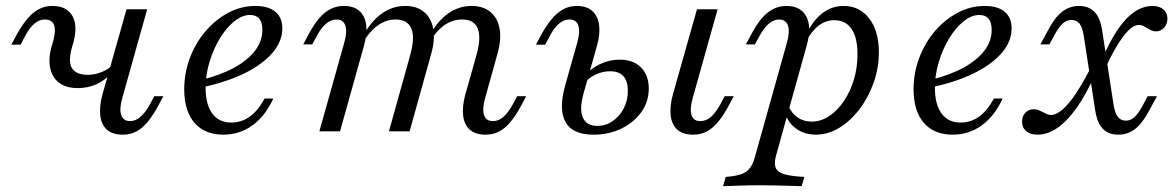

<svg xmlns="http://www.w3.org/2000/svg" viewBox="-20 -446 3990 652"><path d="M396.8 11.3Q362.1 11.3 343.1 -5.6Q324.2 -22.6 320.6 -53.2Q316.9 -83.9 327.4 -123.4L409.7 -414.5H479.8L395.2 -112.9Q384.7 -76.6 391.5 -55.6Q398.4 -34.7 421.8 -34.7Q439.5 -34.7 456 -48.4Q472.6 -62.1 487.9 -89.5L504 -119.4H534.7L516.1 -84.7Q500 -54.8 482.3 -33.1Q464.5 -11.3 444 0Q423.4 11.3 396.8 11.3ZM244.4 -146.8Q186.3 -146.8 162.1 -185.1Q137.9 -223.4 154.8 -287.1L161.3 -308.9Q170.2 -343.5 163.3 -361.7Q156.5 -379.8 132.3 -379.8Q113.7 -379.8 97.2 -366.1Q80.6 -352.4 66.1 -325L50 -294.4H18.5L37.1 -329Q54 -359.7 71.8 -381Q89.5 -402.4 110.5 -414.1Q131.5 -425.8 157.3 -425.8Q191.1 -425.8 210.5 -410.1Q229.8 -394.4 234.7 -366.5Q239.5 -338.7 229 -300.8L224.2 -284.7Q210.5 -235.5 225 -213.7Q239.5 -191.9 278.2 -191.9Q301.6 -191.9 325 -201.2Q348.4 -210.5 362.9 -225.8L356.5 -196.8Q336.3 -172.6 306.9 -159.7Q277.4 -146.8 244.4 -146.8Z M738.7 11.3Q675 11.3 640.3 -29Q605.6 -69.4 605.6 -142.7Q605.6 -198.4 625 -249.6Q644.4 -300.8 678.2 -340.3Q712.1 -379.8 755.6 -402.8Q799.2 -425.8 846.8 -425.8Q891.9 -425.8 915.3 -406Q938.7 -386.3 938.7 -349.2Q938.7 -305.6 905.2 -266.5Q871.8 -227.4 810.5 -197.2Q749.2 -166.9 664.5 -149.2V-175Q729.8 -191.1 775.8 -216.5Q821.8 -241.9 846.4 -274.2Q871 -306.5 871 -344.4Q871 -369.4 860.5 -382.3Q850 -395.2 829 -395.2Q802.4 -395.2 775.4 -373.4Q748.4 -351.6 726.6 -315.7Q704.8 -279.8 691.5 -235.9Q678.2 -191.9 678.2 -148.4Q678.2 -91.1 700.8 -60.5Q723.4 -29.8 765.3 -29.8Q800 -29.8 828.2 -50Q856.5 -70.2 878.2 -111.3H908.1Q880.6 -51.6 837.1 -20.2Q793.5 11.3 738.7 11.3Z M1629 11.3Q1594.4 11.3 1575.4 -5.6Q1556.5 -22.6 1552.8 -53.2Q1549.2 -83.9 1559.7 -123.4L1598.4 -260.5Q1614.5 -318.5 1602.4 -349.2Q1590.3 -379.8 1549.2 -379.8Q1516.1 -379.8 1487.9 -359.7Q1459.7 -339.5 1437.1 -300L1436.3 -321Q1463.7 -372.6 1500.4 -399.2Q1537.1 -425.8 1581.5 -425.8Q1621 -425.8 1645.6 -405.2Q1670.2 -384.7 1676.6 -348.4Q1683.1 -312.1 1669.4 -263.7L1627.4 -112.9Q1616.9 -75.8 1623.8 -55.2Q1630.6 -34.7 1654 -34.7Q1672.6 -34.7 1688.7 -48.4Q1704.8 -62.1 1720.2 -89.5L1736.3 -119.4H1766.9L1748.4 -84.7Q1732.3 -54.8 1714.5 -33.1Q1696.8 -11.3 1676.2 0Q1655.6 11.3 1629 11.3ZM1064.5 0 1149.2 -301.6Q1159.7 -337.9 1152.8 -358.9Q1146 -379.8 1122.6 -379.8Q1104.8 -379.8 1087.9 -366.1Q1071 -352.4 1056.5 -325L1040.3 -295.2H1009.7L1028.2 -329.8Q1044.4 -360.5 1062.1 -381.9Q1079.8 -403.2 1100.8 -414.5Q1121.8 -425.8 1147.6 -425.8Q1181.5 -425.8 1200.4 -408.9Q1219.4 -391.9 1223.4 -361.7Q1227.4 -331.5 1216.1 -291.1L1134.7 0ZM1300.8 0 1373.4 -260.5Q1389.5 -319.4 1376.6 -349.6Q1363.7 -379.8 1323.4 -379.8Q1291.1 -379.8 1262.9 -359.7Q1234.7 -339.5 1211.3 -300V-321Q1238.7 -372.6 1275.4 -399.2Q1312.1 -425.8 1355.6 -425.8Q1396 -425.8 1420.2 -405.2Q1444.4 -384.7 1451.2 -348.4Q1458.1 -312.1 1444.4 -263.7L1371 0Z M2333.9 11.3Q2299.2 11.3 2280.2 -5.6Q2261.3 -22.6 2257.7 -53.2Q2254 -83.9 2264.5 -123.4L2346.8 -414.5H2416.9L2332.3 -112.9Q2321.8 -75.8 2328.2 -55.2Q2334.7 -34.7 2358.1 -34.7Q2377.4 -34.7 2393.5 -48.4Q2409.7 -62.1 2425.8 -91.1L2441.1 -119.4H2471.8L2453.2 -84.7Q2437.1 -54.8 2419.4 -33.1Q2401.6 -11.3 2381 0Q2360.5 11.3 2333.9 11.3ZM1995.2 11.3Q1924.2 11.3 1900.4 -31.5Q1876.6 -74.2 1899.2 -155.6L1940.3 -301.6Q1950.8 -337.9 1944 -358.9Q1937.1 -379.8 1913.7 -379.8Q1895.2 -379.8 1878.6 -366.1Q1862.1 -352.4 1847.6 -325L1831.5 -294.4H1800L1818.5 -329Q1835.5 -359.7 1853.2 -381Q1871 -402.4 1891.9 -414.1Q1912.9 -425.8 1938.7 -425.8Q1972.6 -425.8 1991.5 -408.5Q2010.5 -391.1 2014.5 -360.9Q2018.5 -330.6 2007.3 -291.1L1961.3 -127.4Q1946.8 -75 1959.3 -46.8Q1971.8 -18.5 2008.1 -18.5Q2037.1 -18.5 2060.5 -34.7Q2083.9 -50.8 2098 -77.8Q2112.1 -104.8 2112.1 -137.1Q2112.1 -204 2051.6 -204Q2025 -204 2000 -191.5Q1975 -179 1960.5 -158.1L1962.9 -185.5Q1983.9 -212.1 2016.5 -227.8Q2049.2 -243.5 2083.9 -243.5Q2130.6 -243.5 2156.9 -216.9Q2183.1 -190.3 2183.1 -145.2Q2183.1 -100 2157.3 -64.5Q2131.5 -29 2089.1 -8.9Q2046.8 11.3 1995.2 11.3Z M2435.5 186.3 2444.4 154.8Q2476.6 152.4 2496 146Q2515.3 139.5 2526.6 124.6Q2537.9 109.7 2544.4 83.9L2652.4 -301.6Q2662.9 -339.5 2655.6 -359.7Q2648.4 -379.8 2625.8 -379.8Q2608.1 -379.8 2591.5 -366.1Q2575 -352.4 2559.7 -325L2543.5 -295.2H2512.9L2531.5 -329.8Q2547.6 -360.5 2565.3 -381.9Q2583.1 -403.2 2604 -414.5Q2625 -425.8 2650.8 -425.8Q2699.2 -425.8 2718.1 -389.9Q2737.1 -354 2719.4 -291.1L2615.3 82.3Q2608.1 108.9 2614.1 123.8Q2620.2 138.7 2643.5 145.6Q2666.9 152.4 2711.3 154.8L2702.4 186.3Q2688.7 185.5 2666.5 185.1Q2644.4 184.7 2617.7 183.9Q2591.1 183.1 2564.5 183.1Q2525.8 183.1 2490.3 184.3Q2454.8 185.5 2435.5 186.3ZM2750.8 11.3Q2712.9 11.3 2685.1 -8.1Q2657.3 -27.4 2646.8 -59.7L2657.3 -85.5Q2669.4 -59.7 2689.5 -46.4Q2709.7 -33.1 2736.3 -33.1Q2767.7 -33.1 2795.6 -51.6Q2823.4 -70.2 2845.2 -102Q2866.9 -133.9 2879.4 -175Q2891.9 -216.1 2891.9 -262.1Q2891.9 -317.7 2871.8 -347.6Q2851.6 -377.4 2812.9 -377.4Q2784.7 -377.4 2760.5 -359.3Q2736.3 -341.1 2717.7 -305.6L2719.4 -332.3Q2741.9 -378.2 2773.8 -402Q2805.6 -425.8 2844.4 -425.8Q2899.2 -425.8 2931.9 -383.1Q2964.5 -340.3 2964.5 -268.5Q2964.5 -215.3 2946.8 -165.3Q2929 -115.3 2898.8 -75.4Q2868.5 -35.5 2830.2 -12.1Q2791.9 11.3 2750.8 11.3Z M3215.3 11.3Q3151.6 11.3 3116.9 -29Q3082.3 -69.4 3082.3 -142.7Q3082.3 -198.4 3101.6 -249.6Q3121 -300.8 3154.8 -340.3Q3188.7 -379.8 3232.3 -402.8Q3275.8 -425.8 3323.4 -425.8Q3368.5 -425.8 3391.9 -406Q3415.3 -386.3 3415.3 -349.2Q3415.3 -305.6 3381.9 -266.5Q3348.4 -227.4 3287.1 -197.2Q3225.8 -166.9 3141.1 -149.2V-175Q3206.5 -191.1 3252.4 -216.5Q3298.4 -241.9 3323 -274.2Q3347.6 -306.5 3347.6 -344.4Q3347.6 -369.4 3337.1 -382.3Q3326.6 -395.2 3305.6 -395.2Q3279 -395.2 3252 -373.4Q3225 -351.6 3203.2 -315.7Q3181.5 -279.8 3168.1 -235.9Q3154.8 -191.9 3154.8 -148.4Q3154.8 -91.1 3177.4 -60.5Q3200 -29.8 3241.9 -29.8Q3276.6 -29.8 3304.8 -50Q3333.1 -70.2 3354.8 -111.3H3384.7Q3357.3 -51.6 3313.7 -20.2Q3270.2 11.3 3215.3 11.3Z M3777.4 11.3Q3744.4 11.3 3725 -8.9Q3705.6 -29 3699.2 -71L3659.7 -328.2Q3654.8 -354.8 3645.2 -366.5Q3635.5 -378.2 3618.5 -378.2Q3602.4 -378.2 3589.1 -366.5Q3575.8 -354.8 3560.5 -326.6L3543.5 -295.2H3512.9L3538.7 -342.7Q3561.3 -386.3 3586.7 -406Q3612.1 -425.8 3644.4 -425.8Q3677.4 -425.8 3696.8 -405.6Q3716.1 -385.5 3722.6 -343.5L3762.1 -86.3Q3766.9 -60.5 3776.6 -48.4Q3786.3 -36.3 3803.2 -36.3Q3819.4 -36.3 3832.3 -48Q3845.2 -59.7 3860.5 -87.9L3877.4 -119.4H3908.9L3883.1 -71.8Q3859.7 -27.4 3834.7 -8.1Q3809.7 11.3 3777.4 11.3ZM3503.2 11.3Q3479 11.3 3464.9 -0.4Q3450.8 -12.1 3450.8 -33.1Q3450.8 -51.6 3462.1 -63.3Q3473.4 -75 3490.3 -75Q3499.2 -75 3506.5 -72.2Q3513.7 -69.4 3520.6 -65.7Q3527.4 -62.1 3534.3 -58.9Q3541.1 -55.6 3548.4 -55.6Q3566.9 -55.6 3588.3 -74.2Q3609.7 -92.7 3633.9 -129Q3658.1 -165.3 3684.7 -217.7L3697.6 -191.1Q3668.5 -125.8 3636.7 -80.6Q3604.8 -35.5 3571.4 -12.1Q3537.9 11.3 3503.2 11.3ZM3733.1 -213.7 3719.4 -237.1Q3758.9 -332.3 3802 -379Q3845.2 -425.8 3893.5 -425.8Q3916.9 -425.8 3930.6 -414.1Q3944.4 -402.4 3944.4 -383.1Q3944.4 -364.5 3933.1 -352Q3921.8 -339.5 3905.6 -339.5Q3896.8 -339.5 3889.9 -342.7Q3883.1 -346 3876.6 -350Q3870.2 -354 3863.3 -357.7Q3856.5 -361.3 3847.6 -361.3Q3824.2 -361.3 3795.2 -323.4Q3766.1 -285.5 3733.1 -213.7Z"/></svg>

Font: Playfair 12pt Light
Style: Italic
Weight: 300
Italic angle: -15.6°
Designer: Claus Eggers Sørensen
Foundry: Claus Eggers Sørensen
Version: Version 2.000;gftools[0.9.28]